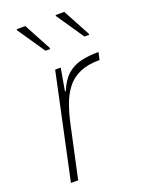

<svg xmlns="http://www.w3.org/2000/svg" viewBox="-142 -809 651 875"><g transform="rotate(-20 184.0 -371.5)"><path d="M46 0 155 -510H182L163 -401H167Q187 -450 215.5 -475Q244 -500 282 -509Q320 -518 368 -518L360 -482Q302 -482 263 -464.5Q224 -447 200 -415.5Q176 -384 161.5 -344Q147 -304 137 -259L81 0ZM143 -606 53 -738V-743H95L166 -611V-606ZM332 -606 242 -738V-743H284L355 -611V-606Z"/></g></svg>

Font: Saira Thin
Style: Italic
Weight: 100
Italic angle: -12°
Designer: Hector Gatti with collaboration of the Omnibus-Type team
Foundry: Omnibus-Type
Version: Version 1.101